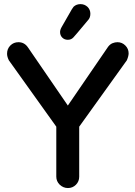

<svg xmlns="http://www.w3.org/2000/svg" viewBox="-20 -905 664 941"><path d="M274.4 -748Q274.4 -758.8 282.2 -772.5L332 -859.4L340.8 -872.1Q354.5 -884.8 374.5 -884.8Q394.5 -884.8 409.2 -871.1Q422.9 -857.4 422.9 -837.4Q422.9 -817.4 410.2 -804.7Q341.8 -722.7 339.8 -721.7Q329.1 -710 312.5 -710Q295.9 -710 285.2 -720.7Q274.4 -731.4 274.4 -748ZM255.9 -39.1V-284.2L23.4 -609.4Q14.6 -627 14.6 -641.6Q14.6 -666 30.8 -682.1Q46.9 -698.2 70.3 -698.2Q100.6 -698.2 118.2 -670.9L312.5 -387.7Q508.8 -673.8 509.8 -675.8Q519.5 -688.5 531.7 -693.4Q543.9 -698.2 555.7 -698.2Q578.1 -698.2 594.2 -682.1Q610.4 -666 610.4 -643.6Q610.4 -629.9 601.6 -609.4L368.2 -284.2V-39.1Q368.2 -15.6 352.1 0.5Q335.9 16.6 313 16.6Q290 16.6 272.5 0Q255.9 -16.6 255.9 -39.1Z"/></svg>

Font: FakePearl
Style: SemiBold
Weight: 400
Version: Version 1.2